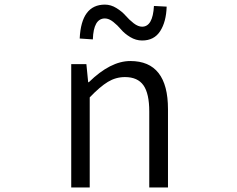

<svg xmlns="http://www.w3.org/2000/svg" viewBox="-20 -821 1040 841"><path d="M292 0V-540H358.4L366.2 -460.9H369.1Q463.9 -553.7 550.8 -553.7Q715.8 -553.7 715.8 -342.8V0H633.8V-333Q633.8 -411.1 608.4 -447.3Q583 -483.4 527.3 -483.4Q487.3 -483.4 452.6 -462.4Q418 -441.4 373 -394.5V0ZM602.5 -643.6Q575.2 -643.6 550.3 -658.7Q525.4 -673.8 510.3 -691.9Q495.1 -710 476.1 -725.1Q457 -740.2 439.5 -740.2Q389.6 -740.2 386.7 -648.4L329.1 -652.3Q335.9 -800.8 439.5 -800.8Q465.8 -800.8 490.2 -785.6Q514.6 -770.5 530.3 -752.4Q545.9 -734.4 565.4 -719.2Q585 -704.1 602.5 -704.1Q649.4 -704.1 654.3 -794.9L710 -792Q708 -725.6 681.6 -684.6Q655.3 -643.6 602.5 -643.6Z"/></svg>

Font: GenEi Gothic M SemiLight
Style: Regular
Weight: 350
Designer: o_tamon (Modified); [Source Han Sans]
Ryoko NISHIZUKA  (kana & ideographs); Paul D. Hunt (Latin, Greek & Cyrillic); Wenl
Version: Version 1.1a;Original Version 1.004